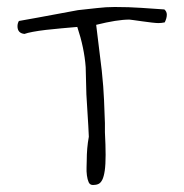

<svg xmlns="http://www.w3.org/2000/svg" viewBox="-20 -523 527 549"><path d="M451 -459Q441 -457 433 -457Q427 -457 414 -458.5Q401 -460 387 -462Q373 -464 362 -465.5Q351 -467 350 -467Q315 -467 255 -452L271 -321Q276 -274 277.5 -236.5Q279 -199 280 -171V-145Q281 -126 281.5 -110Q282 -94 282 -80Q282 -52 279.5 -35Q277 -18 272.5 -9Q268 0 261.5 3Q255 6 246 6Q237 6 233.5 -2Q230 -10 228.5 -21.5Q227 -33 227.5 -44.5Q228 -56 228 -63Q228 -100 234 -132Q234 -133 232.5 -163Q231 -193 227 -253L225 -331Q221 -386 201 -446Q179 -444 155.5 -442Q132 -440 111 -437.5Q90 -435 74 -432Q58 -429 50 -426Q30 -428 30 -448Q30 -456 34 -463Q45 -465 87 -472.5Q129 -480 203 -494L258 -500Q283 -503 308 -503Q349 -503 384.5 -500.5Q420 -498 450 -496Q457 -490 457 -481Q457 -471 451 -459Z"/></svg>

Font: Gaegu Light
Style: Regular
Weight: 300
Designer: JIKJI
Foundry: JIKJI
Version: Version 1.00